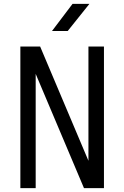

<svg xmlns="http://www.w3.org/2000/svg" viewBox="-20 -970 640 990"><path d="M85 0V-730H187L436 -141V-730H516V0H413L164 -589V0ZM248 -810 354 -950H441L329 -810Z"/></svg>

Font: Tiny Light
Style: Regular
Weight: 300
Monospace: yes
Designer: Philipp Nurullin, Konstantin Bulenkov
Foundry: JetBrains
Version: Version 2.251; ttfautohint (v1.8.4.7-5d5b)